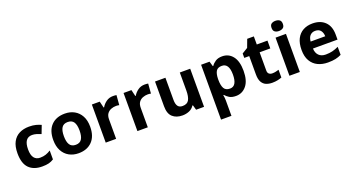

<svg xmlns="http://www.w3.org/2000/svg" viewBox="-56 -1553 4773 2585"><g transform="rotate(-20 2330.5 -260.0)"><path d="M300 10Q178 10 111.5 -57.5Q45 -125 45 -270Q45 -370 79 -433Q113 -496 173.5 -526Q234 -556 313 -556Q369 -556 410.5 -545Q452 -534 483 -519L439 -404Q404 -418 373.5 -427Q343 -436 313 -436Q197 -436 197 -271Q197 -189 227.5 -150Q258 -111 313 -111Q360 -111 396 -123.5Q432 -136 466 -158V-31Q432 -9 394.5 0.5Q357 10 300 10Z M1088 -274Q1088 -138 1016.5 -64Q945 10 822 10Q746 10 686.5 -23Q627 -56 593 -119.5Q559 -183 559 -274Q559 -410 630 -483Q701 -556 825 -556Q902 -556 961 -523Q1020 -490 1054 -427.5Q1088 -365 1088 -274ZM711 -274Q711 -193 737.5 -151.5Q764 -110 824 -110Q883 -110 909.5 -151.5Q936 -193 936 -274Q936 -355 909.5 -395.5Q883 -436 823 -436Q764 -436 737.5 -395.5Q711 -355 711 -274Z M1516 -556Q1527 -556 1542 -555Q1557 -554 1566 -552L1555 -412Q1548 -414 1534.5 -415.5Q1521 -417 1511 -417Q1473 -417 1438 -403.5Q1403 -390 1381.5 -360Q1360 -330 1360 -278V0H1211V-546H1324L1346 -454H1353Q1377 -496 1419 -526Q1461 -556 1516 -556Z M1970 -556Q1981 -556 1996 -555Q2011 -554 2020 -552L2009 -412Q2002 -414 1988.5 -415.5Q1975 -417 1965 -417Q1927 -417 1892 -403.5Q1857 -390 1835.5 -360Q1814 -330 1814 -278V0H1665V-546H1778L1800 -454H1807Q1831 -496 1873 -526Q1915 -556 1970 -556Z M2620 -546V0H2506L2486 -70H2478Q2452 -28 2406.5 -9Q2361 10 2310 10Q2222 10 2169 -37.5Q2116 -85 2116 -190V-546H2265V-227Q2265 -169 2286 -139Q2307 -109 2353 -109Q2421 -109 2446 -155.5Q2471 -202 2471 -289V-546Z M3080 -556Q3172 -556 3229 -484.5Q3286 -413 3286 -274Q3286 -135 3227 -62.5Q3168 10 3076 10Q3017 10 2982 -11.5Q2947 -33 2925 -60H2917Q2925 -18 2925 20V240H2776V-546H2897L2918 -475H2925Q2947 -508 2984 -532Q3021 -556 3080 -556ZM3032 -437Q2974 -437 2950.5 -401Q2927 -365 2925 -291V-275Q2925 -196 2948.5 -153.5Q2972 -111 3034 -111Q3085 -111 3109.5 -153.5Q3134 -196 3134 -276Q3134 -437 3032 -437Z M3639 -109Q3664 -109 3687 -114Q3710 -119 3733 -126V-15Q3709 -5 3673.5 2.5Q3638 10 3596 10Q3547 10 3508.5 -6Q3470 -22 3447.5 -61.5Q3425 -101 3425 -171V-434H3354V-497L3436 -547L3479 -662H3574V-546H3727V-434H3574V-171Q3574 -140 3592 -124.5Q3610 -109 3639 -109Z M3918 -760Q3951 -760 3975 -744.5Q3999 -729 3999 -687Q3999 -646 3975 -630Q3951 -614 3918 -614Q3884 -614 3860.5 -630Q3837 -646 3837 -687Q3837 -729 3860.5 -744.5Q3884 -760 3918 -760ZM3992 -546V0H3843V-546Z M4373 -556Q4486 -556 4552 -491.5Q4618 -427 4618 -308V-236H4266Q4268 -173 4303.5 -137Q4339 -101 4402 -101Q4455 -101 4498 -111.5Q4541 -122 4587 -144V-29Q4547 -9 4502.5 0.5Q4458 10 4395 10Q4313 10 4250 -20.5Q4187 -51 4151 -113Q4115 -175 4115 -269Q4115 -365 4147.5 -428.5Q4180 -492 4238 -524Q4296 -556 4373 -556ZM4374 -450Q4331 -450 4302.5 -422Q4274 -394 4269 -335H4478Q4477 -385 4452 -417.5Q4427 -450 4374 -450Z"/></g></svg>

Font: Noto Sans Kannada
Style: Bold
Weight: 700
Designer: Jelle Bosma - Monotype Design Team
Foundry: Monotype Imaging Inc.
Version: Version 2.005; ttfautohint (v1.8.4.7-5d5b)